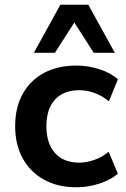

<svg xmlns="http://www.w3.org/2000/svg" viewBox="-20 -781 534 811"><path d="M302 10Q224 10 166 -22Q108 -54 76 -112Q44 -170 44 -248Q44 -327 76 -384.5Q108 -442 166 -473Q224 -504 303 -504Q353 -504 400.5 -488.5Q448 -473 478 -446L440 -353Q413 -376 380 -388Q347 -400 316 -400Q249 -400 212.5 -360.5Q176 -321 176 -248Q176 -175 212.5 -134.5Q249 -94 315 -94Q346 -94 379.5 -106Q413 -118 439 -140L478 -47Q447 -21 400 -5.5Q353 10 302 10ZM123 -558 235 -761H353L465 -558H376L294 -686L212 -558Z"/></svg>

Font: Nunito Sans 10pt
Style: Bold
Weight: 700
Designer: Vernon Adams
Foundry: Vernon Adams
Version: Version 3.101;gftools[0.9.27]